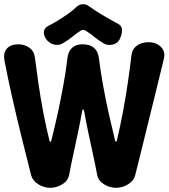

<svg xmlns="http://www.w3.org/2000/svg" viewBox="-20 -889 807 919"><path d="M220 10Q191 10 164 -6.5Q137 -23 129 -50Q105 -145 81.5 -240Q58 -335 37.5 -426.5Q17 -518 1 -601Q-5 -636 13 -656.5Q31 -677 67 -677Q97 -677 120 -661Q143 -645 147 -614Q155 -552 164.5 -486Q174 -420 187 -352Q200 -284 217 -214Q219 -210 221 -210Q223 -210 225 -214Q243 -284 257.5 -352Q272 -420 284 -485.5Q296 -551 303 -613Q307 -644 325.5 -660.5Q344 -677 374 -677Q410 -677 429.5 -660.5Q449 -644 453 -613Q461 -551 472.5 -485.5Q484 -420 499 -352.5Q514 -285 531 -215Q533 -211 535.5 -211Q538 -211 539 -215Q556 -286 569 -356Q582 -426 592 -494Q602 -562 609 -624Q613 -655 636 -671Q659 -687 691 -687Q714 -687 732.5 -677.5Q751 -668 760.5 -651Q770 -634 765 -610Q750 -547 733 -479Q716 -411 698.5 -339Q681 -267 663 -194.5Q645 -122 627 -50Q620 -23 592.5 -6.5Q565 10 536 10Q506 10 478.5 -6.5Q451 -23 445 -52Q437 -96 426 -146Q415 -196 403.5 -250.5Q392 -305 382 -361Q381 -365 378.5 -365Q376 -365 374 -361Q364 -305 352.5 -250.5Q341 -196 330 -146Q319 -96 311 -52Q305 -23 277.5 -6.5Q250 10 220 10ZM547 -774Q565 -764 564 -742.5Q563 -721 553 -703V-701Q545 -686 530.5 -679.5Q516 -673 501 -674Q486 -675 475 -682Q450 -697 432 -712Q414 -727 392 -741Q378 -751 364 -741Q343 -727 325 -712Q307 -697 281 -682Q266 -672 244 -675Q222 -678 209 -693L207 -694Q191 -712 190 -732Q189 -752 209 -764Q231 -775 256.5 -790.5Q282 -806 306 -823Q330 -840 345 -855Q360 -869 377 -869Q394 -869 409 -857Q441 -834 478 -812.5Q515 -791 547 -774Z"/></svg>

Font: Winky Sans SemiBold
Style: Regular
Weight: 600
Designer: Simon Atzbach
Foundry: typofactur
Version: Version 1.205